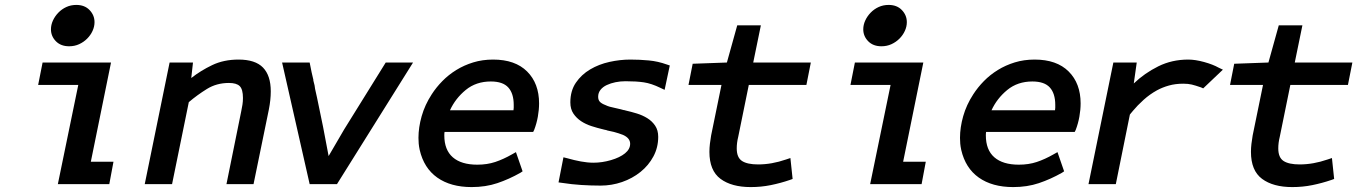

<svg xmlns="http://www.w3.org/2000/svg" viewBox="-20 -748 5540 780"><path d="M298 -403H135L153 -494H431L349 -91H441L424 0H215ZM364 -658Q364 -640 356 -622.5Q348 -605 334 -591Q320 -577 301.5 -568.5Q283 -560 261 -560Q227 -560 207 -580.5Q187 -601 187 -629Q187 -647 195 -664.5Q203 -682 217 -696.5Q231 -711 249.5 -719.5Q268 -728 290 -728Q324 -728 344 -707Q364 -686 364 -658Z M757 -431Q795 -461 842 -483.5Q889 -506 949 -506Q1017 -506 1048.5 -473.5Q1080 -441 1080 -377Q1080 -342 1072 -302L1010 0H900L960 -296Q963 -310 965 -323Q967 -336 967 -350Q967 -385 954 -398Q941 -411 910 -411Q860 -411 820.5 -386.5Q781 -362 747 -333L679 0H568L669 -494H764Z M1315 -114 1378 -222 1547 -494H1658L1349 0H1238L1126 -494H1238L1240 -484Q1243 -469 1246 -454Q1249 -439 1253 -424V-420Q1254 -419 1254 -416Q1255 -415 1255 -412Q1255 -411 1256 -410V-408Q1258 -403 1258.5 -397.5Q1259 -392 1260 -387Q1262 -378 1264 -369Q1266 -360 1268 -351Q1281 -291 1292.5 -232.5Q1304 -174 1315 -114Z M2066 -300Q2067 -305 2067 -310.5Q2067 -316 2067 -322Q2067 -368 2045 -392.5Q2023 -417 1974 -417Q1914 -417 1872 -382.5Q1830 -348 1808 -300ZM1896 12Q1811 12 1756.5 -26.5Q1702 -65 1685 -139Q1682 -153 1681 -164.5Q1680 -176 1680 -188Q1680 -230 1693 -276Q1706 -322 1734 -365Q1752 -393 1777 -418.5Q1802 -444 1833.5 -463.5Q1865 -483 1902.5 -494.5Q1940 -506 1983 -506Q2073 -506 2121.5 -457.5Q2170 -409 2170 -328Q2170 -302 2165 -274Q2160 -246 2150 -220L2146 -212H1786Q1785 -207 1785 -198Q1785 -139 1819.5 -109Q1854 -79 1919 -79Q1959 -79 1992 -90Q2025 -101 2060 -121L2076 -130L2103 -52L2094 -46Q2048 -20 2000.5 -4Q1953 12 1896 12Z M2521 -418Q2500 -418 2480.5 -414Q2461 -410 2445 -402.5Q2429 -395 2419.5 -383Q2410 -371 2410 -355Q2410 -342 2417 -334.5Q2424 -327 2440 -321Q2448 -317 2457 -314.5Q2466 -312 2476 -310Q2481 -309 2489 -307Q2497 -305 2502 -304Q2505 -303 2513 -301Q2516 -301 2522 -299Q2544 -294 2567 -287Q2590 -280 2609.5 -268Q2629 -256 2641.5 -237.5Q2654 -219 2654 -192Q2654 -149 2634.5 -112.5Q2615 -76 2582 -49.5Q2549 -23 2507 -8.5Q2465 6 2420 6Q2381 6 2341.5 3.5Q2302 1 2264 -5L2249 -7L2269 -109L2285 -105Q2313 -97 2340 -92Q2367 -87 2391 -87Q2426 -87 2462 -97.5Q2498 -108 2519 -125Q2540 -142 2540 -164Q2540 -187 2511 -200Q2493 -207 2474 -212Q2462 -215 2447 -218Q2446 -219 2444 -219Q2443 -219 2442 -220Q2438 -220 2437 -221H2435Q2434 -222 2432 -222H2431Q2430 -223 2428 -223Q2407 -228 2383.5 -235.5Q2360 -243 2341 -255.5Q2322 -268 2309.5 -286.5Q2297 -305 2297 -332Q2297 -379 2319.5 -412Q2342 -445 2377.5 -466Q2413 -487 2456 -496.5Q2499 -506 2541 -506Q2578 -506 2615.5 -502.5Q2653 -499 2689 -486L2701 -482L2680 -383L2663 -391Q2626 -409 2595.5 -413.5Q2565 -418 2521 -418Z M2794 -489 2933 -494 2975 -645H3071L3040 -494H3274L3256 -403H3022L2979 -192Q2973 -168 2973 -145Q2973 -108 2994.5 -94Q3016 -80 3060 -80Q3115 -80 3173 -100L3191 -106L3200 -21L3189 -17Q3151 -4 3111.5 4Q3072 12 3030 12Q2952 12 2907 -21.5Q2862 -55 2862 -131Q2862 -147 2864 -164Q2866 -181 2869 -198L2911 -403H2777Z M3598 -403H3435L3453 -494H3731L3649 -91H3741L3724 0H3515ZM3664 -658Q3664 -640 3656 -622.5Q3648 -605 3634 -591Q3620 -577 3601.5 -568.5Q3583 -560 3561 -560Q3527 -560 3507 -580.5Q3487 -601 3487 -629Q3487 -647 3495 -664.5Q3503 -682 3517 -696.5Q3531 -711 3549.5 -719.5Q3568 -728 3590 -728Q3624 -728 3644 -707Q3664 -686 3664 -658Z M4266 -300Q4267 -305 4267 -310.5Q4267 -316 4267 -322Q4267 -368 4245 -392.5Q4223 -417 4174 -417Q4114 -417 4072 -382.5Q4030 -348 4008 -300ZM4096 12Q4011 12 3956.5 -26.5Q3902 -65 3885 -139Q3882 -153 3881 -164.5Q3880 -176 3880 -188Q3880 -230 3893 -276Q3906 -322 3934 -365Q3952 -393 3977 -418.5Q4002 -444 4033.5 -463.5Q4065 -483 4102.5 -494.5Q4140 -506 4183 -506Q4273 -506 4321.5 -457.5Q4370 -409 4370 -328Q4370 -302 4365 -274Q4360 -246 4350 -220L4346 -212H3986Q3985 -207 3985 -198Q3985 -139 4019.5 -109Q4054 -79 4119 -79Q4159 -79 4192 -90Q4225 -101 4260 -121L4276 -130L4303 -52L4294 -46Q4248 -20 4200.5 -4Q4153 12 4096 12Z M4570 -282 4513 0H4402L4503 -494H4598L4586 -409Q4630 -451 4685.5 -478.5Q4741 -506 4807 -506Q4836 -506 4872 -496Q4908 -486 4931 -473L4948 -465L4868 -389L4859 -393Q4836 -401 4821.5 -404.5Q4807 -408 4787 -408Q4755 -408 4728.5 -400.5Q4702 -393 4680 -381Q4651 -365 4626 -342.5Q4601 -320 4581 -296Q4581 -295 4578.5 -292.5Q4576 -290 4574 -288V-287Q4573 -286 4573 -286L4572 -285Q4571 -284 4571 -284V-283Q4570 -283 4570 -282Z M4994 -489 5133 -494 5175 -645H5271L5240 -494H5474L5456 -403H5222L5179 -192Q5173 -168 5173 -145Q5173 -108 5194.5 -94Q5216 -80 5260 -80Q5315 -80 5373 -100L5391 -106L5400 -21L5389 -17Q5351 -4 5311.5 4Q5272 12 5230 12Q5152 12 5107 -21.5Q5062 -55 5062 -131Q5062 -147 5064 -164Q5066 -181 5069 -198L5111 -403H4977Z"/></svg>

Font: Codetta
Style: Bold Italic
Weight: 700
Italic angle: -11°
Designer: Ulrich Proeller
Foundry: PROSA GmbH
Version: Version 2.00;September 29, 2018;FontCreator 11.5.0.2427 64-b